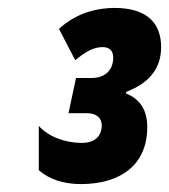

<svg xmlns="http://www.w3.org/2000/svg" viewBox="-20 -873 427 485"><path d="M184 -408C284 -408 352 -456 352 -552C352 -600 329 -625 298 -637L299 -641C362 -665 387 -705 387 -754C387 -812 354 -853 269 -853C227 -853 173 -841 129 -800L170 -721C198 -744 218 -754 239 -754C254 -754 266 -747 266 -728C266 -696 246 -676 211 -676H172L153 -587H201C224 -587 237 -574 237 -557C237 -526 216 -512 187 -512C144 -512 102 -528 78 -555V-443C103 -421 139 -408 184 -408Z"/></svg>

Font: Noto Sans UI Condensed Black
Style: Italic
Weight: 900
Width: 3
Italic angle: -192°
Designer: Monotype Design Team
Foundry: Monotype Imaging Inc.
Version: Version 1.901